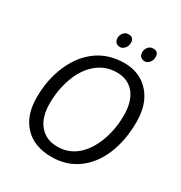

<svg xmlns="http://www.w3.org/2000/svg" viewBox="-205 -1040 1130 1197"><g transform="rotate(30 360.0 -441.5)"><path d="M429.2 -650.9Q350.1 -650.9 289.6 -601.6Q228.5 -552.2 195.3 -464.4Q162.1 -376 162.1 -274.4Q162.1 -172.9 210 -118.2Q257.8 -63.5 335.9 -64Q414.1 -63.5 472.7 -111.3Q531.2 -159.2 565.9 -248Q600.1 -336.9 600.1 -439.5Q600.1 -542 554.2 -596.7Q508.3 -651.4 429.2 -650.9ZM522.9 -46.9Q442.9 9.8 337.9 9.8Q212.9 9.8 143.1 -63.5Q73.2 -136.7 73.2 -266.6Q73.2 -397 120.1 -503.4Q167 -609.9 249 -667.5Q331.1 -725.1 441.4 -725.1Q552.2 -725.1 620.6 -649.9Q689 -575.2 689 -443.4Q689 -311.5 646 -208Q603 -104.5 522.9 -46.9ZM552.2 -893.1Q589.8 -893.1 589.8 -854Q589.8 -830.1 575.2 -813.5Q560.5 -796.9 543 -796.9Q525.4 -796.9 513.7 -807.6Q502 -818.4 502 -839.4Q502 -860.4 515.6 -877Q529.3 -893.6 552.2 -893.1ZM374 -893.1Q412.1 -893.1 412.1 -854Q412.1 -830.1 397.5 -813.5Q382.8 -796.9 365.2 -796.9Q347.7 -796.9 335.9 -807.6Q324.2 -818.4 324.2 -839.4Q324.2 -860.4 337.9 -877Q351.6 -893.6 374 -893.1Z"/></g></svg>

Font: OpenSans-Italic
Style: Italic
Weight: 400
Italic angle: -12°
Foundry: Ascender Corporation
Version: Version 1.10